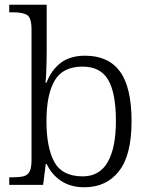

<svg xmlns="http://www.w3.org/2000/svg" viewBox="-20 -780 634 810"><path d="M336 10Q279 10 239 -16Q199 -42 177 -88H173L162 0H19V-32H33Q62 -32 79.5 -36.5Q97 -41 105 -56.5Q113 -72 113 -105V-655Q113 -705 94.5 -716.5Q76 -728 37 -728H19V-760H177V-569Q177 -551 176.5 -524.5Q176 -498 175 -473Q174 -448 172 -431H176Q197 -485 236.5 -515Q276 -545 339 -545Q437 -545 486 -478.5Q535 -412 535 -268Q535 -126 482 -58Q429 10 336 10ZM329 -36Q400 -36 434.5 -96.5Q469 -157 469 -270Q469 -387 436.5 -443Q404 -499 328 -499Q245 -499 210.5 -440Q176 -381 176 -269Q176 -158 209 -97Q242 -36 329 -36Z"/></svg>

Font: Noto Serif Gurmukhi Light
Style: Regular
Weight: 300
Designer: Vaibhav Singh and the Monotype Design Team
Foundry: Monotype Imaging Inc.
Version: Version 2.004; ttfautohint (v1.8.4.7-5d5b)